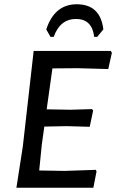

<svg xmlns="http://www.w3.org/2000/svg" viewBox="-20 -881 545 901"><path d="M217 -708 197 -743Q236 -861 340 -861Q451 -861 465 -743L436 -708H422Q412 -792 337 -792Q262 -792 232 -708ZM430 -84 433 -76 418 0H57L87 -193L138 -642H500L505 -633L488 -557L343 -561L226 -560L199 -368L311 -366L412 -369L417 -362L401 -286L293 -289L188 -287L176 -201L164 -81L283 -79Z"/></svg>

Font: Alegreya Sans SC Medium
Style: Italic
Weight: 500
Italic angle: -7°
Designer: Juan Pablo del Peral
Foundry: Huerta Tipografica
Version: Version 2.007